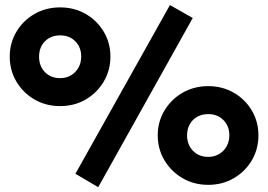

<svg xmlns="http://www.w3.org/2000/svg" viewBox="-20 -740 1088 779"><path d="M378.5 19.5 286 -35 669.5 -719.5 762 -667ZM224 -309.5Q166.5 -309.5 120.2 -336.2Q74 -363 46.8 -408.5Q19.5 -454 19.5 -510.5Q19.5 -566 46.8 -611.5Q74 -657 120.2 -683.5Q166.5 -710 224 -710Q281.5 -710 327.5 -683.5Q373.5 -657 400.8 -611.5Q428 -566 428 -510.5Q428 -454.5 400.8 -408.8Q373.5 -363 327.5 -336.2Q281.5 -309.5 224 -309.5ZM224 -423Q249 -423 268.2 -434.5Q287.5 -446 298.5 -465.8Q309.5 -485.5 309.5 -510.5Q309.5 -548 285.8 -572.2Q262 -596.5 224 -596.5Q198.5 -596.5 179.2 -585.5Q160 -574.5 149.2 -555Q138.5 -535.5 138.5 -510.5Q138.5 -471.5 162.5 -447.2Q186.5 -423 224 -423ZM825 10Q767.5 10 721.2 -16.8Q675 -43.5 647.5 -89.2Q620 -135 620 -191Q620 -246.5 647.5 -292Q675 -337.5 721.2 -364Q767.5 -390.5 825 -390.5Q882 -390.5 928.2 -364Q974.5 -337.5 1001.5 -292Q1028.5 -246.5 1028.5 -191Q1028.5 -135 1001.5 -89.2Q974.5 -43.5 928.2 -16.8Q882 10 825 10ZM825 -103.5Q849.5 -103.5 869 -115Q888.5 -126.5 899.5 -146.2Q910.5 -166 910.5 -191Q910.5 -228.5 886.5 -252.8Q862.5 -277 825 -277Q799.5 -277 780.2 -266.2Q761 -255.5 750 -236Q739 -216.5 739 -191Q739 -153 763 -128.2Q787 -103.5 825 -103.5Z"/></svg>

Font: Geologica Thin Cursive ExtraBold
Style: Regular
Weight: 800
Version: Version 1.010;gftools[0.9.28]